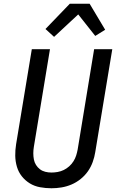

<svg xmlns="http://www.w3.org/2000/svg" viewBox="-20 -998 640 1026"><path d="M255 8Q224 8 194 2.5Q164 -3 139.5 -18Q115 -33 97 -55.5Q79 -78 70.5 -106.5Q62 -135 61.5 -165.5Q61 -196 66 -227L150 -735H247L161 -214Q158 -196 158 -179Q158 -162 161 -146Q164 -130 172.5 -116.5Q181 -103 193.5 -93.5Q206 -84 222 -80Q238 -76 255 -76Q271 -76 288 -79Q305 -82 320.5 -89.5Q336 -97 349.5 -109Q363 -121 372.5 -136Q382 -151 387 -167Q392 -183 395 -199L483 -735H580L489 -185Q485 -159 475.5 -132.5Q466 -106 450 -83Q434 -60 411 -41.5Q388 -23 362 -12Q336 -1 309 3.5Q282 8 255 8ZM269 -801 223 -843 353 -978H459L542 -839L489 -806L398 -921Z"/></svg>

Font: Iosevka Aile Medium
Style: Italic
Weight: 500
Italic angle: -9°
Designer: Belleve Invis
Foundry: Belleve Invis
Version: Version 31.1.0; ttfautohint (v1.8.4)